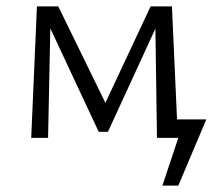

<svg xmlns="http://www.w3.org/2000/svg" viewBox="-20 -433 680 603"><path d="M540 150H490L540 0H473L468 -343L319 -19H290L138 -344L131 0H78L96 -413H163L311 -110L453 -413H520L536 -58H628Z"/></svg>

Font: Ysabeau
Style: Regular
Weight: 400
Designer: Christian Thalmann (Catharsis Fonts)
Version: Version 0.003